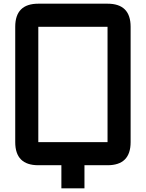

<svg xmlns="http://www.w3.org/2000/svg" viewBox="-20 -895 790 1040"><path d="M187.5 -125H562.5V-750H187.5ZM312.5 0H187.5Q62.5 0 62.5 -125V-750Q62.5 -875 187.5 -875H562.5Q687.5 -875 687.5 -750V-125Q687.5 0 562.5 0H437.5V125H312.5Z"/></svg>

Font: Oldtimer
Style: Regular
Weight: 400
Designer: GGBotNet
Foundry: GGBotNet
Version: 1.00